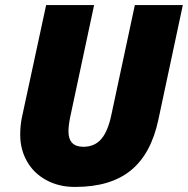

<svg xmlns="http://www.w3.org/2000/svg" viewBox="-20 -734 748 764"><path d="M275.9 9.8Q214.4 9.8 164.3 -17.3Q114.3 -44.4 87.4 -92Q60.5 -139.6 60.5 -196.3Q60.5 -198.2 60.5 -200.2Q60.5 -231.4 66.4 -263.2L163.6 -713.9H354.5L259.3 -268.1Q252.4 -233.9 252.4 -211.9Q252.4 -149.9 311.5 -149.9Q356.4 -149.9 383.1 -180.9Q409.7 -211.9 423.3 -277.8L516.6 -713.9H707.5L610.4 -258.8Q581.5 -121.6 500.5 -55.9Q419.4 9.8 280.3 9.8Q278.3 9.8 275.9 9.8Z"/></svg>

Font: Open Sans Hebrew Extra Bold
Style: Italic
Weight: 800
Italic angle: -12°
Foundry: Ascender Corporation, Yanek Iontef
Version: Version 2.001;PS 002.001;hotconv 1.0.70;makeotf.lib2.5.58329